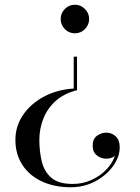

<svg xmlns="http://www.w3.org/2000/svg" viewBox="-20 -550 590 810"><path d="M305 -169.5Q249.5 -155.5 214.5 -123.8Q179.5 -92 162.8 -49.2Q146 -6.5 146 40Q146 87 155.8 129.5Q165.5 172 195.5 199Q225.5 226 286.5 226Q328.5 226 365.2 209.5Q402 193 428 166Q454 139 464.5 108Q449 119.5 428 119.5Q406 119.5 388.5 105.5Q371 91.5 371 65Q371 35 390 22.2Q409 9.5 428 9.5Q451 9.5 468 25Q485 40.5 485 71Q485 112 457 150.8Q429 189.5 382 214.8Q335 240 279 240Q208.5 240 155.8 215Q103 190 74 145Q45 100 45 40Q45 -17.5 77.2 -65Q109.5 -112.5 165 -142.2Q220.5 -172 291 -176.5V-311H305ZM356 -470Q356 -445 338.2 -427.2Q320.5 -409.5 296 -409.5Q271 -409.5 253.5 -427.2Q236 -445 236 -470Q236 -494.5 253.5 -512.2Q271 -530 296 -530Q320.5 -530 338.2 -512.2Q356 -494.5 356 -470Z"/></svg>

Font: Bodoni* 16
Style: Regular
Weight: 400
Version: Version 2.2